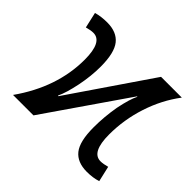

<svg xmlns="http://www.w3.org/2000/svg" viewBox="-131 -692 863 863"><g transform="rotate(45 300.5 -260.0)"><path d="M432 -390 163 0H33Q149 -164 149 -340Q149 -453 91 -453Q75 -453 50 -446L33 -521Q64 -530 102 -530Q163 -530 192.5 -493Q222 -456 222 -368Q222 -309 209 -244Q195 -176 178 -141L181 -140L446 -528H578Q523 -455 493.5 -364.5Q464 -274 464 -180Q464 -67 522 -67Q539 -67 564 -74L581 0Q550 10 512 10Q451 10 421.5 -27Q392 -64 392 -153Q392 -221 404 -289Q418 -358 434 -389Z"/></g></svg>

Font: Libra Sans
Style: Regular
Weight: 400
Foundry: Context Ltd
Version: Version 1.000; ttfautohint (v1.3)